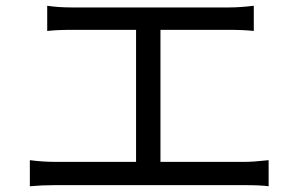

<svg xmlns="http://www.w3.org/2000/svg" viewBox="-20 -689 1040 669"><path d="M539.1 -125H833Q863.3 -125 916 -130.9V-40Q888.7 -43.9 833 -43.9H171.9Q126 -43.9 84 -40V-130.9Q128.9 -125 171.9 -125H454.1V-585H228.5Q178.7 -585 144.5 -581.1V-668.9Q183.6 -663.1 228.5 -663.1H779.3Q815.4 -663.1 864.3 -668.9V-581.1Q830.1 -585 779.3 -585H539.1Z"/></svg>

Font: Nasu
Style: Regular
Weight: 400
Designer: Ryoko NISHIZUKA (kana &amp; ideographs); Paul D. Hunt (Latin, Greek &amp; Cyrillic); Wenlong ZHANG (bopomofo); Sandoll C
Version: Version 2014.1215